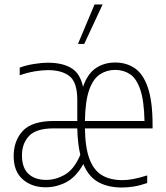

<svg xmlns="http://www.w3.org/2000/svg" viewBox="-20 -828 739 857"><path d="M184 8Q122 8 81.5 -27.5Q41 -63 41 -131Q41 -200 82 -244Q123 -288 221 -288H325V-381Q325 -460 291 -487.5Q257 -515 194 -515Q168 -515 135 -509.5Q102 -504 68 -492V-526Q95 -536.5 130 -542.2Q165 -548 195 -548Q259 -548 298.5 -524Q338 -500 350.5 -440.5Q371 -499.5 408.2 -524.2Q445.5 -549 494 -549Q544.5 -549 582 -523.2Q619.5 -497.5 640.2 -436.5Q661 -375.5 661 -270V-255H359Q360.5 -167 380 -116.8Q399.5 -66.5 436.2 -45.2Q473 -24 527 -24Q549 -24 575.5 -29Q602 -34 637 -45V-11Q605 0 577.5 4.5Q550 9 525 9Q462.5 9 419 -15Q375.5 -39 352 -95.5Q318 -36 274.2 -14Q230.5 8 184 8ZM494 -516Q456.5 -516 426.2 -496.2Q396 -476.5 378.2 -426.8Q360.5 -377 359 -288H625Q623 -379 606 -428.5Q589 -478 560.2 -497Q531.5 -516 494 -516ZM187 -25Q229.5 -25 270.5 -49Q311.5 -73 338.5 -137Q326.5 -186.5 325 -255H220Q141.5 -255 109.8 -221.2Q78 -187.5 78 -135Q78 -79 107 -52Q136 -25 187 -25ZM328 -632 402 -808H438L356 -632Z"/></svg>

Font: Encode Sans Cnd Th
Style: Regular
Weight: 100
Width: 3
Designer: Multiple Designers
Foundry: Impallari Type
Version: Version 3.002; ttfautohint (v1.8.3) -l 8 -r 50 -G 200 -x 14 